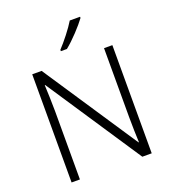

<svg xmlns="http://www.w3.org/2000/svg" viewBox="-166 -1070 1061 1191"><g transform="rotate(-20 364.5 -474.0)"><path d="M501 -940V-948H433C407 -904 353 -836 316 -797V-788H356C406 -828 471 -899 501 -940ZM629 0V-714H574V-261C574 -206 576 -133 578 -92H575L162 -714H100V0H155V-451C155 -514 152 -572 150 -624H153L567 0Z"/></g></svg>

Font: Noto Sans Myanmar UI Light
Style: Regular
Weight: 300
Designer: Monotype Design Team
Foundry: Monotype Imaging Inc.
Version: Version 2.103